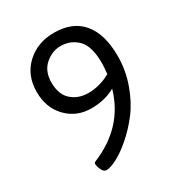

<svg xmlns="http://www.w3.org/2000/svg" viewBox="-168 -819 871 934"><g transform="rotate(-30 267.5 -351.5)"><path d="M400 -461Q400 -556 361.5 -594.5Q323 -633 266 -633Q219 -633 179.5 -598.5Q140 -564 140 -501Q140 -433 178 -400Q216 -367 271 -367Q336 -367 396 -401Q400 -441 400 -461ZM484 -453Q484 -371 456.5 -295.5Q429 -220 388.5 -167.5Q348 -115 302 -75.5Q256 -36 218.5 -17Q181 2 159 2Q145 2 135.5 -18Q126 -38 126 -51Q126 -59 134 -62Q328 -142 381 -328Q324 -295 246 -295Q165 -295 110 -351Q55 -407 55 -497Q55 -590 116.5 -647.5Q178 -705 271 -705Q376 -705 430 -639.5Q484 -574 484 -453Z"/></g></svg>

Font: mmAsap
Style: Regular
Weight: 400
Designer: Pablo Cosgaya
Foundry: Omnibus-Type
Version: Version 1.001